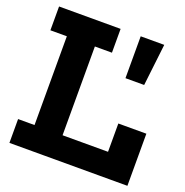

<svg xmlns="http://www.w3.org/2000/svg" viewBox="-134 -881 969 1004"><g transform="rotate(20 350.0 -379.5)"><path d="M25.5 -626.5V-759H368V-626.5H273V-132.5H582.5V0H25.5V-132.5H117V-626.5ZM682 -290V0H526V-290ZM480 -758.5H611L584 -525.5H480Z"/></g></svg>

Font: Hepta Slab ExtraLight
Style: Bold
Weight: 700
Version: Version 1.102